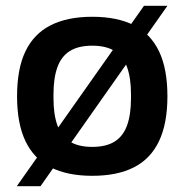

<svg xmlns="http://www.w3.org/2000/svg" viewBox="-20 -596 638 664"><path d="M299 12Q213 12 155 -17.5Q97 -47 68 -108Q39 -169 39 -263Q39 -358 68 -418.5Q97 -479 155 -508.5Q213 -538 299 -538Q386 -538 443.5 -508.5Q501 -479 530 -418.5Q559 -358 559 -263Q559 -169 530 -108Q501 -47 443.5 -17.5Q386 12 299 12ZM299 -88Q347 -88 376.5 -106.5Q406 -125 419.5 -162.5Q433 -200 433 -256V-270Q433 -326 419.5 -363.5Q406 -401 376.5 -419.5Q347 -438 299 -438Q251 -438 221.5 -419.5Q192 -401 178.5 -363.5Q165 -326 165 -270V-256Q165 -200 178.5 -162.5Q192 -125 221.5 -106.5Q251 -88 299 -88ZM38 48 478 -576H559L120 48Z"/></svg>

Font: Archivo SemiBold SemiBold
Style: Regular
Weight: 600
Version: Version 2.001